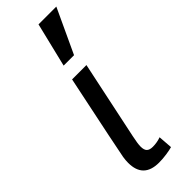

<svg xmlns="http://www.w3.org/2000/svg" viewBox="-267 -807 841 841"><g transform="rotate(-45 154.0 -386.0)"><path d="M143.1 15.1Q46.4 15.1 46.4 -80.1Q46.4 -95.7 49.3 -114.3Q52.7 -136.7 131.3 -512.2H220.2L143.6 -148.9Q135.3 -110.4 135.3 -91.8Q135.3 -70.8 144.3 -62Q153.3 -53.2 172.9 -53.2Q199.2 -53.2 223.1 -62L228 3.9Q215.3 7.8 190.7 11.5Q166 15.1 143.1 15.1ZM212.4 -581.1H147.9L197.8 -786.6H308.1Z"/></g></svg>

Font: Cadman
Style: Italic
Weight: 400
Italic angle: -12°
Designer: Paul James MIller
Foundry: High-Logic / Made with FontCreator
Version: Version 2.114;March 28, 2021;FontCreator 13.0.0.2683 64-bit